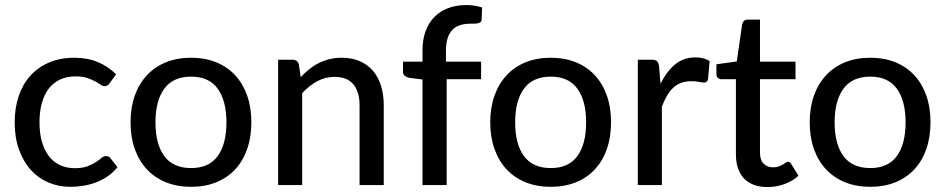

<svg xmlns="http://www.w3.org/2000/svg" viewBox="-20 -750 3830 778"><path d="M424.5 -413Q420 -407.5 415.8 -404.2Q411.5 -401 403.5 -401Q395.5 -401 386.8 -407.2Q378 -413.5 364.8 -420.8Q351.5 -428 332.8 -434.2Q314 -440.5 286.5 -440.5Q250.5 -440.5 223 -427.5Q195.5 -414.5 177.2 -390.5Q159 -366.5 149.5 -332Q140 -297.5 140 -254.5Q140 -210 150 -175.2Q160 -140.5 178.5 -116.8Q197 -93 223.5 -80.8Q250 -68.5 282.5 -68.5Q314 -68.5 334.5 -76.2Q355 -84 368.5 -93Q382 -102 391 -109.8Q400 -117.5 409.5 -117.5Q421.5 -117.5 428 -108.5L456 -72.5Q438.5 -51 416.8 -36Q395 -21 370.5 -11.5Q346 -2 319.2 2.5Q292.5 7 265 7Q217.5 7 176.2 -10.5Q135 -28 104.8 -61.5Q74.5 -95 57 -143.8Q39.5 -192.5 39.5 -254.5Q39.5 -311 55.2 -359Q71 -407 101.8 -441.8Q132.5 -476.5 177.5 -496.2Q222.5 -516 280.5 -516Q335 -516 376.5 -498.5Q418 -481 450.5 -449Z M754.5 -516Q810.5 -516 855.8 -497.8Q901 -479.5 932.8 -445.2Q964.5 -411 981.5 -362.8Q998.5 -314.5 998.5 -254.5Q998.5 -194.5 981.5 -146Q964.5 -97.5 932.8 -63.5Q901 -29.5 855.8 -11.2Q810.5 7 754.5 7Q698 7 652.8 -11.2Q607.5 -29.5 575.5 -63.5Q543.5 -97.5 526.2 -146Q509 -194.5 509 -254.5Q509 -314.5 526.2 -362.8Q543.5 -411 575.5 -445.2Q607.5 -479.5 652.8 -497.8Q698 -516 754.5 -516ZM754.5 -69Q826.5 -69 862 -117.5Q897.5 -166 897.5 -254Q897.5 -342 862 -390.8Q826.5 -439.5 754.5 -439.5Q681.5 -439.5 645.8 -390.8Q610 -342 610 -254Q610 -166 645.8 -117.5Q681.5 -69 754.5 -69Z M1198.5 -437.5Q1215 -455 1233 -469.5Q1251 -484 1271.2 -494.2Q1291.5 -504.5 1314.8 -510.2Q1338 -516 1364.5 -516Q1406.5 -516 1438.2 -502Q1470 -488 1491.5 -462.8Q1513 -437.5 1524 -402Q1535 -366.5 1535 -323.5V0H1437V-323.5Q1437 -378 1412 -408.2Q1387 -438.5 1335.5 -438.5Q1298 -438.5 1265.2 -420.8Q1232.5 -403 1204.5 -372.5V0H1107V-508H1165.5Q1186 -508 1191 -488.5Z M1692 0V-428L1639 -434.5Q1627.5 -437 1620.2 -442.8Q1613 -448.5 1613 -459.5V-500H1692V-546Q1692 -589.5 1704.5 -623.5Q1717 -657.5 1740.2 -681.2Q1763.5 -705 1796.2 -717.2Q1829 -729.5 1870 -729.5Q1904.5 -729.5 1933.5 -719.5L1931.5 -670.5Q1931 -664 1927.5 -660.8Q1924 -657.5 1918.2 -656Q1912.5 -654.5 1904.2 -654.2Q1896 -654 1886.5 -654Q1864 -654 1845.5 -648.5Q1827 -643 1814 -630Q1801 -617 1794 -595.8Q1787 -574.5 1787 -543V-500H1929.5V-429H1790V0Z M2212 -516Q2268 -516 2313.2 -497.8Q2358.5 -479.5 2390.2 -445.2Q2422 -411 2439 -362.8Q2456 -314.5 2456 -254.5Q2456 -194.5 2439 -146Q2422 -97.5 2390.2 -63.5Q2358.5 -29.5 2313.2 -11.2Q2268 7 2212 7Q2155.5 7 2110.2 -11.2Q2065 -29.5 2033 -63.5Q2001 -97.5 1983.8 -146Q1966.5 -194.5 1966.5 -254.5Q1966.5 -314.5 1983.8 -362.8Q2001 -411 2033 -445.2Q2065 -479.5 2110.2 -497.8Q2155.5 -516 2212 -516ZM2212 -69Q2284 -69 2319.5 -117.5Q2355 -166 2355 -254Q2355 -342 2319.5 -390.8Q2284 -439.5 2212 -439.5Q2139 -439.5 2103.2 -390.8Q2067.5 -342 2067.5 -254Q2067.5 -166 2103.2 -117.5Q2139 -69 2212 -69Z M2656.5 -410.5Q2681 -460.5 2715.5 -489Q2750 -517.5 2798.5 -517.5Q2815 -517.5 2829.8 -513.8Q2844.5 -510 2855.5 -502.5L2849 -429Q2845.5 -415.5 2832.5 -415.5Q2825.5 -415.5 2811.5 -418.2Q2797.5 -421 2781.5 -421Q2758 -421 2740 -414.2Q2722 -407.5 2707.8 -394.2Q2693.5 -381 2682.5 -361.8Q2671.5 -342.5 2662 -318V0H2564.5V-508H2620.5Q2636.5 -508 2642.2 -502.2Q2648 -496.5 2650.5 -482Z M3090 8Q3028.5 8 2995.2 -26.5Q2962 -61 2962 -125V-429H2903Q2894.5 -429 2888.8 -434.2Q2883 -439.5 2883 -450V-489.5L2965.5 -501L2987.5 -652.5Q2989.5 -661 2995.2 -665.8Q3001 -670.5 3010 -670.5H3059.5V-500H3203.5V-429H3059.5V-131.5Q3059.5 -101.5 3074.2 -86.8Q3089 -72 3112 -72Q3125.5 -72 3135.2 -75.5Q3145 -79 3152 -83.2Q3159 -87.5 3164 -91Q3169 -94.5 3173 -94.5Q3178 -94.5 3180.8 -92.2Q3183.5 -90 3186.5 -85L3215.5 -38Q3191.5 -16 3158.5 -4Q3125.5 8 3090 8Z M3506.5 -516Q3562.5 -516 3607.8 -497.8Q3653 -479.5 3684.8 -445.2Q3716.5 -411 3733.5 -362.8Q3750.5 -314.5 3750.5 -254.5Q3750.5 -194.5 3733.5 -146Q3716.5 -97.5 3684.8 -63.5Q3653 -29.5 3607.8 -11.2Q3562.5 7 3506.5 7Q3450 7 3404.8 -11.2Q3359.5 -29.5 3327.5 -63.5Q3295.5 -97.5 3278.2 -146Q3261 -194.5 3261 -254.5Q3261 -314.5 3278.2 -362.8Q3295.5 -411 3327.5 -445.2Q3359.5 -479.5 3404.8 -497.8Q3450 -516 3506.5 -516ZM3506.5 -69Q3578.5 -69 3614 -117.5Q3649.5 -166 3649.5 -254Q3649.5 -342 3614 -390.8Q3578.5 -439.5 3506.5 -439.5Q3433.5 -439.5 3397.8 -390.8Q3362 -342 3362 -254Q3362 -166 3397.8 -117.5Q3433.5 -69 3506.5 -69Z"/></svg>

Font: LatoLatin Medium
Style: Regular
Weight: 500
Designer: Lukasz Dziedzic with Adam Twardoch and Botio Nikoltchev
Foundry: tyPoland Lukasz Dziedzic
Version: Version 2.015; 2015-08-06; http://www.latofonts.com/